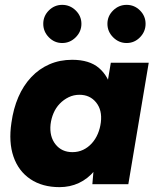

<svg xmlns="http://www.w3.org/2000/svg" viewBox="-20 -758 641 790"><path d="M360 0 368 -93 436 -500H592L508 0ZM225 12Q154 12 105 -21Q56 -54 35.5 -113.5Q15 -173 27 -253Q35 -311 55.5 -358.5Q76 -406 108.5 -440.5Q141 -475 183.5 -493.5Q226 -512 277 -512Q348 -512 387.5 -478Q427 -444 440 -385Q453 -326 442 -248Q434 -186 415.5 -137.5Q397 -89 369 -55.5Q341 -22 304.5 -5Q268 12 225 12ZM278 -132Q302 -132 322 -141.5Q342 -151 357.5 -168Q373 -185 382.5 -207.5Q392 -230 395 -255Q401 -305 375.5 -336.5Q350 -368 307 -368Q283 -368 262.5 -358Q242 -348 226 -331.5Q210 -315 200.5 -293Q191 -271 188 -246Q183 -196 208.5 -164Q234 -132 278 -132ZM236 -581Q204 -581 181 -604.5Q158 -628 158 -660Q158 -692 181 -715Q204 -738 236 -738Q268 -738 291.5 -715Q315 -692 315 -660Q315 -628 291.5 -604.5Q268 -581 236 -581ZM501 -581Q469 -581 445.5 -604.5Q422 -628 422 -660Q422 -692 445.5 -715Q469 -738 501 -738Q533 -738 556 -715Q579 -692 579 -660Q579 -628 556 -604.5Q533 -581 501 -581Z"/></svg>

Font: Figtree Light ExtraBold
Style: Italic
Weight: 800
Italic angle: -9.5°
Version: Version 2.001;gftools[0.9.30]